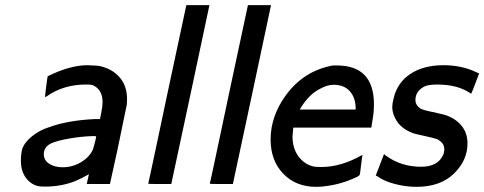

<svg xmlns="http://www.w3.org/2000/svg" viewBox="-20 -714 1879 745"><path d="M165 -418Q251 -461 320 -461Q322 -461 328 -460.5Q334 -460 337 -460Q365 -460 384 -453Q424 -440 448.5 -408.5Q473 -377 473 -329Q473 -325 472.5 -318Q472 -311 472 -308Q432 -110 407 -2V0H317V-2L325 -38Q295 -21 269 -10Q215 10 156 10Q134 10 127 8Q97 0 79 -26Q61 -52 61 -90Q61 -115 66 -135Q75 -162 104.5 -185.5Q134 -209 169 -220Q242 -247 348 -252H368L373 -277Q378 -302 378 -318Q378 -367 339 -384Q332 -386 313 -386Q226 -386 161 -340Q156 -337 155 -337Q154 -338 159 -377Q164 -416 165 -418ZM150 -116Q150 -92 171 -78.5Q192 -65 223 -65Q262 -65 295 -85Q328 -105 341 -135Q343 -140 348 -160Q353 -180 353 -184Q353 -186 342 -186Q298 -185 249 -176.5Q200 -168 177 -157Q150 -143 150 -116Z M629 -348 703 -694H792V-691Q792 -690 719 -347.5Q646 -5 645 -2V0H600Q555 0 555 -1L565 -46Q574 -90 593 -177.5Q612 -265 629 -348Z M868 -348 942 -694H1031V-691Q1031 -690 958 -347.5Q885 -5 884 -2V0H839Q794 0 794 -1L804 -46Q813 -90 832 -177.5Q851 -265 868 -348Z M1287 -460Q1431 -460 1431 -309Q1431 -274 1423 -234L1421 -219H1118Q1115 -186 1115 -185Q1115 -139 1137.5 -108Q1160 -77 1196 -68Q1205 -66 1227 -66Q1304 -66 1386 -113V-109Q1385 -107 1381 -72.5Q1377 -38 1376 -37Q1376 -34 1368 -29Q1309 0 1246 8Q1228 11 1207 11Q1128 11 1079 -40Q1030 -91 1030 -173Q1030 -264 1091 -347Q1158 -437 1266 -459Q1270 -460 1277 -460ZM1360 -299Q1358 -338 1336 -361.5Q1314 -385 1275 -385Q1250 -385 1225 -371Q1178 -349 1143 -289H1360Z M1507 -331Q1521 -393 1572 -427Q1623 -461 1701 -461Q1761 -461 1812 -441L1839 -429Q1839 -428 1824 -389Q1809 -350 1808 -350Q1759 -386 1676 -386Q1642 -386 1626 -378Q1592 -360 1592 -326Q1592 -306 1611 -293Q1623 -286 1666 -278Q1673 -276 1684 -273.5Q1695 -271 1701.5 -269.5Q1708 -268 1710 -267Q1748 -254 1771 -226Q1794 -198 1794 -157Q1794 -93 1743 -42Q1690 11 1596 11Q1555 11 1512.5 0Q1470 -11 1446 -29L1438 -33Q1440 -39 1454.5 -75.5Q1469 -112 1470 -116L1479 -109Q1537 -67 1614 -67Q1677 -67 1698 -110Q1704 -121 1704 -135Q1704 -160 1676 -174Q1666 -178 1627 -186.5Q1588 -195 1583 -197Q1532 -216 1513 -256Q1502 -278 1502 -299Q1502 -311 1507 -331Z"/></svg>

Font: MathJax_SansSerif
Style: Italic
Weight: 400
Version: Version 1.1